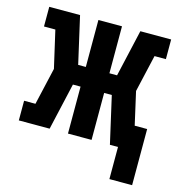

<svg xmlns="http://www.w3.org/2000/svg" viewBox="-101 -611 801 849"><g transform="rotate(15 300.0 -186.5)"><path d="M475 147V0H438L389 -215H354V0H246V-215H211L162 0H21V-90H73L112 -260L73 -430H21V-520H162L211 -305H246V-520H354V-305H389L438 -520H579V-430H527L488 -260L522 -110H579V147Z"/></g></svg>

Font: Iosevka HT Extrabold Extended
Style: Regular
Weight: 800
Width: 7
Monospace: yes
Designer: Belleve Invis
Foundry: Belleve Invis
Version: Version 32.3.0; ttfautohint (v1.8.4)